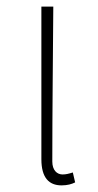

<svg xmlns="http://www.w3.org/2000/svg" viewBox="-20 -547 295 580"><path d="M166 13C184 13 197 9 207 4L200 -26C187 -22 179 -20 169 -20C152 -20 138 -33 138 -59C138 -217 140 -368 141 -527H105V-66C105 -10 128 13 166 13Z"/></svg>

Font: Source Han Sans CN ExtraLight
Style: Regular
Weight: 250
Designer: Ryoko NISHIZUKA (kana & ideographs); Paul D. Hunt (Latin, Greek & Cyrillic); Wenlong ZHANG (bopomofo); Sandoll Communica
Foundry: Adobe Systems Incorporated
Version: Version 1.004;PS 1.004;hotconv 16.6.51;makeotf.lib2.5.65220